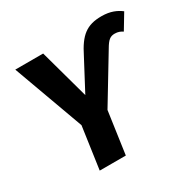

<svg xmlns="http://www.w3.org/2000/svg" viewBox="-157 -868 1027 1026"><g transform="rotate(-30 356.5 -355.0)"><path d="M174 0H335L372 -260L542 -541C566 -582 581 -594 609 -594C629 -594 643 -588 657 -579L713 -672C685 -693 650 -710 594 -710C503 -710 457 -674 407 -573L309 -388L225 -693H53L211 -259Z"/></g></svg>

Font: Fira Sans
Style: Bold Italic
Weight: 700
Italic angle: -8°
Designer: bBox Type GmbH & Carrois Corporate GbR & Edenspiekermann AG
Foundry: bBox Type GmbH & Carrois Corporate GbR & Edenspiekermann AG
Version: Version 4.301;PS 004.301;hotconv 1.0.88;makeotf.lib2.5.64775